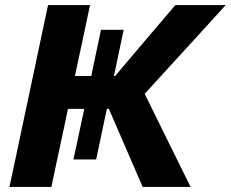

<svg xmlns="http://www.w3.org/2000/svg" viewBox="-20 -733 905 753"><path d="M17 0Q29.5 -57.5 40.8 -111Q52 -164.5 66.5 -232.5L117.5 -472.5Q132 -542 143.8 -597.5Q155.5 -653 168.5 -713H333Q320.5 -654 308.8 -598.2Q297 -542.5 282 -473.5L274 -435H338L340 -445Q348 -482.5 357 -526Q366 -569.5 376 -616H465Q455 -569.5 446 -526Q437 -482.5 429 -445L426.5 -435H431.5L525 -545.5Q557 -583 590.2 -622Q623.5 -661 667.5 -713H865Q811.5 -654 760 -597.5Q708.5 -541 656.5 -484.5L547.5 -365L606.5 -245Q625.5 -206.5 647.5 -161.8Q669.5 -117 690.5 -74.5Q711.5 -32 727.5 0H539.5Q519 -47.5 500.8 -89.2Q482.5 -131 465 -172L407 -306H399.5L393.5 -280Q385.5 -241.5 376.2 -197.8Q367 -154 357 -107.5H268Q278 -154 287.5 -198.2Q297 -242.5 305 -280L310.5 -306H246.5L231 -232Q216.5 -164 205 -110.8Q193.5 -57.5 181.5 0Z"/></svg>

Font: Commissioner
Style: Bold Italic
Weight: 700
Italic angle: -12°
Designer: Kostas Bartsokas
Foundry: Kostas Bartsokas
Version: Version 1.000; ttfautohint (v1.8.3)